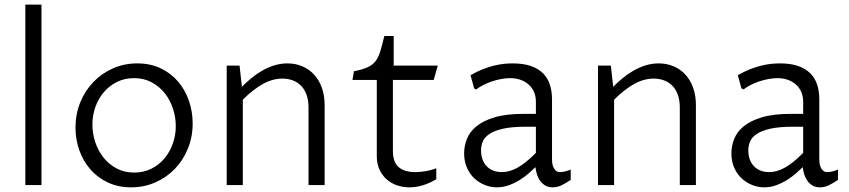

<svg xmlns="http://www.w3.org/2000/svg" viewBox="-20 -802 3680 832"><path d="M89.8 -782.2H159.7V0H89.8Z M548.3 9.8Q491.7 9.8 447 -11.5Q402.3 -32.7 371.3 -68.4Q340.3 -104 323.7 -150.9Q307.1 -197.8 307.1 -249Q307.1 -307.1 327.6 -357.9Q348.1 -408.7 384.3 -446.3Q420.4 -483.9 469.2 -505.6Q518.1 -527.3 574.7 -527.3Q631.8 -527.3 676.5 -505.9Q721.2 -484.4 752 -448.2Q782.7 -412.1 798.8 -365Q814.9 -317.9 814.9 -267.1Q814.9 -209 794.4 -158.4Q773.9 -107.9 738 -70.6Q702.1 -33.2 653.3 -11.7Q604.5 9.8 548.3 9.8ZM561.5 -54.2Q602.5 -54.2 635.7 -70.8Q668.9 -87.4 692.4 -115.2Q715.8 -143.1 728.8 -179.4Q741.7 -215.8 741.7 -255.4Q741.7 -293.9 729.5 -331.3Q717.3 -368.7 694.1 -397.9Q670.9 -427.2 637.2 -445.3Q603.5 -463.4 560.5 -463.4Q520 -463.4 487.1 -447Q454.1 -430.7 430.2 -402.8Q406.2 -375 393.3 -338.4Q380.4 -301.8 380.4 -261.7Q380.4 -223.6 392.6 -186.5Q404.8 -149.4 428 -119.9Q451.2 -90.3 484.9 -72.3Q518.6 -54.2 561.5 -54.2Z M962.4 -517.6H1018.1L1028.3 -425.8Q1045.4 -443.4 1066.9 -461.4Q1088.4 -479.5 1113.3 -494.1Q1138.2 -508.8 1166.5 -518.1Q1194.8 -527.3 1225.6 -527.3Q1260.7 -527.3 1290.3 -514.6Q1319.8 -502 1341.3 -478.5Q1362.8 -455.1 1374.8 -421.6Q1386.7 -388.2 1386.7 -346.7V0H1316.9V-336.4Q1316.9 -367.2 1308.6 -390.6Q1300.3 -414.1 1285.4 -429.7Q1270.5 -445.3 1249.5 -453.4Q1228.5 -461.4 1203.6 -461.4Q1160.2 -461.4 1117.7 -437.3Q1075.2 -413.1 1032.2 -370.1V0H962.4Z M1612.8 -455.6H1507.3L1513.7 -493.2Q1550.8 -500.5 1572.5 -510.3Q1594.2 -520 1607.2 -536.9Q1620.1 -553.7 1627.9 -579.8Q1635.7 -606 1645.5 -646H1686V-517.6H1877L1859.4 -455.6H1682.6V-149.4Q1682.6 -98.1 1708.3 -77.1Q1733.9 -56.2 1779.3 -56.2Q1800.3 -56.2 1825 -60.3Q1849.6 -64.5 1870.6 -72.8V-25.4Q1841.8 -8.3 1813 0.7Q1784.2 9.8 1754.4 9.8Q1724.6 9.8 1698.7 0.5Q1672.9 -8.8 1653.8 -26.4Q1634.8 -43.9 1623.8 -68.8Q1612.8 -93.8 1612.8 -124.5Z M2300.3 -77.6Q2289.6 -67.4 2272.9 -52.5Q2256.3 -37.6 2234.6 -23.7Q2212.9 -9.8 2187.3 0Q2161.6 9.8 2133.3 9.8Q2107.4 9.8 2082 0Q2056.6 -9.8 2036.4 -28.3Q2016.1 -46.9 2003.7 -74.5Q1991.2 -102.1 1991.2 -137.7Q1991.2 -168.9 2003.2 -199.7Q2015.1 -230.5 2044.4 -254.6Q2073.7 -278.8 2123.5 -293.7Q2173.3 -308.6 2249.5 -308.6H2302.2V-360.8Q2302.2 -384.3 2294.2 -403.1Q2286.1 -421.9 2271.2 -435.3Q2256.3 -448.7 2235.8 -456.1Q2215.3 -463.4 2190.4 -463.4Q2172.9 -463.4 2152.6 -459.7Q2132.3 -456.1 2112.5 -449.5Q2092.8 -442.9 2074.7 -433.8Q2056.6 -424.8 2043.5 -414.1L2034.7 -418.9L2019 -476.1Q2046.9 -492.2 2072.5 -502.2Q2098.1 -512.2 2121.3 -517.8Q2144.5 -523.4 2164.6 -525.4Q2184.6 -527.3 2201.7 -527.3Q2247.6 -527.3 2280 -516.1Q2312.5 -504.9 2333 -484.4Q2353.5 -463.9 2362.8 -435.1Q2372.1 -406.2 2372.1 -371.1V-110.4Q2372.1 -105 2373 -95.9Q2374 -86.9 2377.7 -78.1Q2381.3 -69.3 2388.4 -62.7Q2395.5 -56.2 2407.7 -56.2Q2415.5 -56.2 2428.2 -59.1Q2440.9 -62 2453.1 -67.4V-22.5Q2432.1 -8.3 2413.6 0.7Q2395 9.8 2374.5 9.8Q2355 9.8 2341.6 1.2Q2328.1 -7.3 2319.3 -20.3Q2310.5 -33.2 2306.2 -48.6Q2301.8 -64 2300.3 -77.6ZM2302.2 -252.9H2258.8Q2197.3 -252.9 2159.2 -244.1Q2121.1 -235.4 2100.1 -220.9Q2079.1 -206.5 2071.8 -188.2Q2064.5 -169.9 2064.5 -150.4Q2064.5 -129.4 2070.6 -112.1Q2076.7 -94.7 2088.4 -82.3Q2100.1 -69.8 2116.9 -63Q2133.8 -56.2 2155.3 -56.2Q2169.9 -56.2 2186 -60.3Q2202.1 -64.5 2220 -74Q2237.8 -83.5 2258.3 -99.6Q2278.8 -115.7 2302.2 -139.6Z M2571.3 -517.6H2627L2637.2 -425.8Q2654.3 -443.4 2675.8 -461.4Q2697.3 -479.5 2722.2 -494.1Q2747.1 -508.8 2775.4 -518.1Q2803.7 -527.3 2834.5 -527.3Q2869.6 -527.3 2899.2 -514.6Q2928.7 -502 2950.2 -478.5Q2971.7 -455.1 2983.6 -421.6Q2995.6 -388.2 2995.6 -346.7V0H2925.8V-336.4Q2925.8 -367.2 2917.5 -390.6Q2909.2 -414.1 2894.3 -429.7Q2879.4 -445.3 2858.4 -453.4Q2837.4 -461.4 2812.5 -461.4Q2769 -461.4 2726.6 -437.3Q2684.1 -413.1 2641.1 -370.1V0H2571.3Z M3458.5 -77.6Q3447.8 -67.4 3431.2 -52.5Q3414.6 -37.6 3392.8 -23.7Q3371.1 -9.8 3345.5 0Q3319.8 9.8 3291.5 9.8Q3265.6 9.8 3240.2 0Q3214.8 -9.8 3194.6 -28.3Q3174.3 -46.9 3161.9 -74.5Q3149.4 -102.1 3149.4 -137.7Q3149.4 -168.9 3161.4 -199.7Q3173.3 -230.5 3202.6 -254.6Q3231.9 -278.8 3281.7 -293.7Q3331.5 -308.6 3407.7 -308.6H3460.4V-360.8Q3460.4 -384.3 3452.4 -403.1Q3444.3 -421.9 3429.4 -435.3Q3414.6 -448.7 3394 -456.1Q3373.5 -463.4 3348.6 -463.4Q3331.1 -463.4 3310.8 -459.7Q3290.5 -456.1 3270.8 -449.5Q3251 -442.9 3232.9 -433.8Q3214.8 -424.8 3201.7 -414.1L3192.9 -418.9L3177.2 -476.1Q3205.1 -492.2 3230.7 -502.2Q3256.3 -512.2 3279.5 -517.8Q3302.7 -523.4 3322.8 -525.4Q3342.8 -527.3 3359.9 -527.3Q3405.8 -527.3 3438.2 -516.1Q3470.7 -504.9 3491.2 -484.4Q3511.7 -463.9 3521 -435.1Q3530.3 -406.2 3530.3 -371.1V-110.4Q3530.3 -105 3531.2 -95.9Q3532.2 -86.9 3535.9 -78.1Q3539.6 -69.3 3546.6 -62.7Q3553.7 -56.2 3565.9 -56.2Q3573.7 -56.2 3586.4 -59.1Q3599.1 -62 3611.3 -67.4V-22.5Q3590.3 -8.3 3571.8 0.7Q3553.2 9.8 3532.7 9.8Q3513.2 9.8 3499.8 1.2Q3486.3 -7.3 3477.5 -20.3Q3468.8 -33.2 3464.4 -48.6Q3460 -64 3458.5 -77.6ZM3460.4 -252.9H3417Q3355.5 -252.9 3317.4 -244.1Q3279.3 -235.4 3258.3 -220.9Q3237.3 -206.5 3230 -188.2Q3222.7 -169.9 3222.7 -150.4Q3222.7 -129.4 3228.8 -112.1Q3234.9 -94.7 3246.6 -82.3Q3258.3 -69.8 3275.1 -63Q3292 -56.2 3313.5 -56.2Q3328.1 -56.2 3344.2 -60.3Q3360.4 -64.5 3378.2 -74Q3396 -83.5 3416.5 -99.6Q3437 -115.7 3460.4 -139.6Z"/></svg>

Font: Proza Libre
Style: Light
Weight: 300
Designer: Jasper de Waard
Foundry: Jasper de Waard
Version: Version 1.000; ttfautohint (v1.4.1.8-43bc)